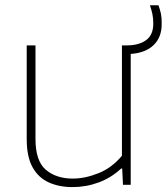

<svg xmlns="http://www.w3.org/2000/svg" viewBox="-20 -716 647 744"><path d="M261 9Q209 9 168.8 -9.2Q128.5 -27.5 106 -68.2Q83.5 -109 83.5 -177.5V-540H117.5V-177.5Q117.5 -92 157.8 -58Q198 -24 262 -24Q309.5 -24 361.5 -44.8Q413.5 -65.5 452.5 -112.5V-540H469Q518.5 -540 546.2 -560.5Q574 -581 574 -624.5Q574 -645.5 570.5 -661.8Q567 -678 561 -695.5H594Q600.5 -678 603.8 -662Q607 -646 606.5 -623.5Q607 -572 575.5 -541.5Q544 -511 486.5 -507V0H456.5L453.5 -63H449.5Q411 -27 362.2 -9Q313.5 9 261 9Z"/></svg>

Font: Encode Sans Semi Expanded Thin
Style: Regular
Weight: 100
Width: 6
Designer: Multiple Designers
Foundry: Impallari Type
Version: Version 3.000; ttfautohint (v1.8.3) -l 8 -r 50 -G 200 -x 14 